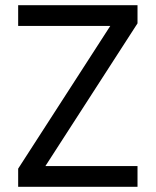

<svg xmlns="http://www.w3.org/2000/svg" viewBox="-20 -720 600 740"><path d="M50 0V-70L405 -620H50V-700H510V-630L155 -80H510V0Z"/></svg>

Font: Tektur
Style: Regular
Weight: 400
Designer: Adam Jagosz
Foundry: Adam Jagosz
Version: Version 1.005;gftools[0.9.30]